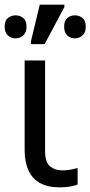

<svg xmlns="http://www.w3.org/2000/svg" viewBox="-24 -796 389 826"><path d="M233 10Q181 10 147.5 -9Q114 -28 98 -64Q82 -100 82 -150V-536H170V-147Q170 -98 191 -80.5Q212 -63 244 -63Q264 -63 279.5 -66Q295 -69 310 -73V-2Q297 3 278 6.5Q259 10 233 10ZM109 -606V-618L147 -776H253V-766L168 -606ZM43 -631Q24 -631 10 -643.5Q-4 -656 -4 -681Q-4 -707 10 -718.5Q24 -730 43 -730Q62 -730 76 -718.5Q90 -707 90 -681Q90 -656 76 -643.5Q62 -631 43 -631ZM298 -631Q279 -631 265.5 -643.5Q252 -656 252 -681Q252 -707 265.5 -718.5Q279 -730 298 -730Q317 -730 331 -718.5Q345 -707 345 -681Q345 -656 331 -643.5Q317 -631 298 -631Z"/></svg>

Font: Noto Sans Ambassadori
Style: Regular
Weight: 400
Designer: Monotype Design Team
Foundry: Monotype Imaging Inc.
Version: Version 2.013